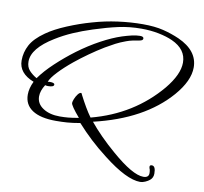

<svg xmlns="http://www.w3.org/2000/svg" viewBox="-91 -638 1055 992"><g transform="rotate(10 436.0 -141.5)"><path d="M707 261Q635 261 511 164Q463 127 425 91.5Q387 56 350 15Q310 22 282 24Q254 26 223 26Q142 26 99.5 -2Q57 -30 57 -83Q57 -116 75 -153Q-5 -184 -5 -251Q-5 -294 15.5 -332.5Q36 -371 89 -408Q130 -437 193.5 -463.5Q257 -490 318 -507Q383 -526 450 -535Q517 -544 581 -544Q643 -544 687.5 -533Q732 -522 773 -504Q877 -457 877 -369Q877 -299 807 -218Q673 -64 413 -3Q438 28 473.5 64Q509 100 550 135Q662 232 718 232Q747 232 747 208Q747 204 746.5 199.5Q746 195 745 190Q741 181 741 175Q741 166 752 166Q772 166 772 206Q772 228 756 241Q748 248 733.5 254.5Q719 261 707 261ZM239 0Q262 0 283.5 -2Q305 -4 338 -10Q290 -66 290 -80Q290 -87 295.5 -101Q301 -115 310 -127Q319 -139 327 -139Q329 -139 331 -134.5Q333 -130 334 -128Q350 -97 365.5 -70.5Q381 -44 397 -22Q507 -51 596 -106.5Q685 -162 753 -243Q818 -322 818 -384Q818 -454 741 -489Q710 -503 667.5 -511.5Q625 -520 577 -520Q514 -520 457 -507.5Q400 -495 329 -472Q276 -455 230 -435Q184 -415 142 -389Q31 -321 31 -252Q31 -223 47.5 -205Q64 -187 87 -174Q116 -215 163 -259Q210 -303 262 -342Q320 -385 377.5 -416Q435 -447 484 -463Q509 -471 532.5 -476.5Q556 -482 574 -482H577Q595 -482 595 -471Q595 -461 577 -458Q558 -455 541.5 -451.5Q525 -448 509 -442Q479 -431 457 -419.5Q435 -408 406 -391Q368 -368 330 -341Q292 -314 260 -288Q216 -252 185.5 -219.5Q155 -187 147 -166Q150 -167 158 -167Q183 -167 183 -157Q183 -144 152 -144Q148 -144 144.5 -144.5Q141 -145 137 -146Q116 -113 116 -84Q116 -45 152 -22Q186 0 239 0Z"/></g></svg>

Font: Corinthia
Style: Bold
Weight: 700
Designer: Robert E. Leuschke
Foundry: Robert E. Leuschke
Version: Version 1.013; ttfautohint (v1.8.3)